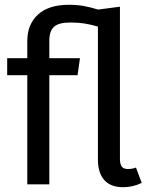

<svg xmlns="http://www.w3.org/2000/svg" viewBox="-20 -770 637 802"><path d="M572 -6Q535 12 494 12Q443 12 416 -17.5Q389 -47 389 -104V-659Q358 -668 332 -672Q306 -676 274 -676Q225 -676 205.5 -658Q186 -640 186 -600V-527H314L304 -456H186V0H94V-456H10V-527H94V-599Q94 -668 138.5 -709Q183 -750 268 -750Q302 -750 329.5 -745Q357 -740 390 -730L481 -742V-106Q481 -85 488.5 -74.5Q496 -64 514 -64Q533 -64 548 -70Z"/></svg>

Font: FiraGO
Style: Regular
Weight: 400
Designer: bBox Type
Foundry: bBox Type GmbH
Version: Version 1.001;April 20, 2020;FontCreator 12.0.0.2555 64-bit